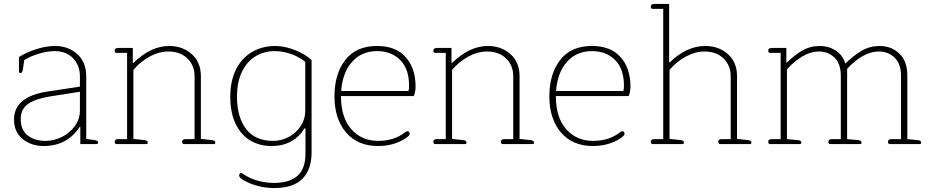

<svg xmlns="http://www.w3.org/2000/svg" viewBox="-20 -730 4718 973"><path d="M51 -124Q51 -240 220 -266L385 -291V-343Q385 -398 350.5 -434.5Q316 -471 256 -471Q221 -471 177.5 -458Q134 -445 103 -426L96 -378Q94 -368 91.5 -364Q89 -360 84 -360Q76 -360 76 -367V-441Q114 -465 164 -481Q214 -497 258 -497Q326 -497 371.5 -456Q417 -415 417 -344V-26L459 -20Q469 -18 473 -16Q477 -14 477 -8Q477 0 470 0H387V-86H383Q320 10 201 10Q139 10 95 -25.5Q51 -61 51 -124ZM385 -170V-265L232 -241Q162 -230 123.5 -204Q85 -178 85 -126Q85 -71 120.5 -43.5Q156 -16 210 -16Q253 -16 293.5 -36Q334 -56 359.5 -91.5Q385 -127 385 -170Z M561 -11Q561 -25 579 -25H624V-462H570Q566 -462 563.5 -465Q561 -468 561 -473Q561 -487 579 -487H653V-411H656Q744 -497 837 -497Q905 -497 951.5 -456Q998 -415 998 -344V-26L1054 -20Q1071 -18 1071 -8Q1071 0 1064 0H912Q908 0 905.5 -3Q903 -6 903 -11Q903 -25 921 -25H966V-343Q966 -398 930 -433.5Q894 -469 832 -469Q786 -469 739.5 -444Q693 -419 656 -376V-26L712 -20Q729 -18 729 -8Q729 0 722 0H570Q566 0 563.5 -3Q561 -6 561 -11Z M1219 186Q1206 179 1199 172.5Q1192 166 1192 159Q1192 153 1195 150Q1198 147 1202 147Q1205 147 1214 153Q1247 175 1287.5 186Q1328 197 1369 197Q1447 197 1487.5 161Q1528 125 1528 49V-80H1524Q1467 10 1356 10Q1297 10 1250 -17Q1203 -44 1175 -100.5Q1147 -157 1147 -240Q1147 -321 1176.5 -379Q1206 -437 1258 -467Q1310 -497 1375 -497Q1422 -497 1474 -476.5Q1526 -456 1559 -426V43Q1559 129 1512.5 176Q1466 223 1369 223Q1329 223 1289.5 213Q1250 203 1219 186ZM1527 -170V-417Q1494 -443 1453 -457Q1412 -471 1372 -471Q1319 -471 1276 -445.5Q1233 -420 1207 -368Q1181 -316 1181 -239Q1181 -137 1227 -76.5Q1273 -16 1364 -16Q1406 -16 1443.5 -36Q1481 -56 1504 -91.5Q1527 -127 1527 -170Z M1675 -241Q1675 -356 1730 -426.5Q1785 -497 1891 -497Q1985 -497 2035.5 -441Q2086 -385 2086 -291Q2086 -266 2077 -243H1708Q1708 -134 1760.5 -75Q1813 -16 1896 -16Q1978 -16 2032 -59Q2040 -65 2045 -65Q2050 -65 2053 -61Q2056 -57 2056 -52Q2056 -46 2050 -40.5Q2044 -35 2032 -27Q1973 10 1896 10Q1792 10 1733.5 -59Q1675 -128 1675 -241ZM2050 -269Q2053 -278 2053 -296Q2053 -381 2008 -426Q1963 -471 1891 -471Q1813 -471 1764.5 -417Q1716 -363 1709 -269Z M2176 -11Q2176 -25 2194 -25H2239V-462H2185Q2181 -462 2178.5 -465Q2176 -468 2176 -473Q2176 -487 2194 -487H2268V-411H2271Q2359 -497 2452 -497Q2520 -497 2566.5 -456Q2613 -415 2613 -344V-26L2669 -20Q2686 -18 2686 -8Q2686 0 2679 0H2527Q2523 0 2520.5 -3Q2518 -6 2518 -11Q2518 -25 2536 -25H2581V-343Q2581 -398 2545 -433.5Q2509 -469 2447 -469Q2401 -469 2354.5 -444Q2308 -419 2271 -376V-26L2327 -20Q2344 -18 2344 -8Q2344 0 2337 0H2185Q2181 0 2178.5 -3Q2176 -6 2176 -11Z M2764 -241Q2764 -356 2819 -426.5Q2874 -497 2980 -497Q3074 -497 3124.5 -441Q3175 -385 3175 -291Q3175 -266 3166 -243H2797Q2797 -134 2849.5 -75Q2902 -16 2985 -16Q3067 -16 3121 -59Q3129 -65 3134 -65Q3139 -65 3142 -61Q3145 -57 3145 -52Q3145 -46 3139 -40.5Q3133 -35 3121 -27Q3062 10 2985 10Q2881 10 2822.5 -59Q2764 -128 2764 -241ZM3139 -269Q3142 -278 3142 -296Q3142 -381 3097 -426Q3052 -471 2980 -471Q2902 -471 2853.5 -417Q2805 -363 2798 -269Z M3278 -11Q3278 -25 3296 -25H3341V-685H3287Q3283 -685 3280.5 -688Q3278 -691 3278 -696Q3278 -710 3296 -710H3371V-415L3373 -413Q3459 -497 3554 -497Q3622 -497 3668.5 -456Q3715 -415 3715 -344V-26L3771 -20Q3788 -18 3788 -8Q3788 0 3781 0H3629Q3625 0 3622.5 -3Q3620 -6 3620 -11Q3620 -25 3638 -25H3683V-343Q3683 -398 3647 -433.5Q3611 -469 3549 -469Q3503 -469 3456 -443.5Q3409 -418 3373 -376V-26L3429 -20Q3446 -18 3446 -8Q3446 0 3439 0H3287Q3283 0 3280.5 -3Q3278 -6 3278 -11Z M3873 -11Q3873 -25 3891 -25H3936V-462H3882Q3878 -462 3875.5 -465Q3873 -468 3873 -473Q3873 -487 3891 -487H3965V-413H3968Q4006 -451 4046 -474Q4086 -497 4134 -497Q4179 -497 4214.5 -474.5Q4250 -452 4264 -408Q4306 -449 4347 -473Q4388 -497 4438 -497Q4497 -497 4537.5 -458.5Q4578 -420 4578 -348V-25L4631 -20Q4648 -18 4648 -8Q4648 0 4641 0H4489Q4485 0 4482.5 -3Q4480 -6 4480 -11Q4480 -25 4498 -25H4546V-347Q4546 -406 4514 -437.5Q4482 -469 4434 -469Q4392 -469 4350.5 -445Q4309 -421 4273 -381V-25L4329 -20Q4346 -18 4346 -8Q4346 0 4339 0H4187Q4183 0 4180.5 -3Q4178 -6 4178 -11Q4178 -25 4196 -25H4241V-347Q4241 -406 4209.5 -437.5Q4178 -469 4130 -469Q4088 -469 4047 -444.5Q4006 -420 3968 -379V-25L4024 -20Q4041 -18 4041 -8Q4041 0 4034 0H3882Q3878 0 3875.5 -3Q3873 -6 3873 -11Z"/></svg>

Font: Maitree ExtraLight
Style: Regular
Weight: 275
Designer: CadsonDemak Team
Foundry: CadsonDemak
Version: Version 1.003